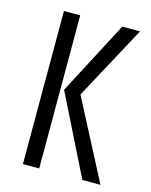

<svg xmlns="http://www.w3.org/2000/svg" viewBox="-95 -654 562 716"><g transform="rotate(15 186.5 -295.5)"><path d="M292.2 0 139.3 -307.4 287.9 -591H356.5L202.8 -306.3L362.1 0ZM62.7 0V-591H125.6V0Z"/></g></svg>

Font: Alumni Sans Thin
Style: Regular
Weight: 100
Designer: Robert E. Leuschke
Foundry: Robert E. Leuschke
Version: Version 1.018